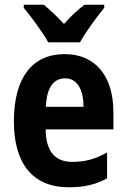

<svg xmlns="http://www.w3.org/2000/svg" viewBox="-20 -786 537 816"><path d="M185 -606H320C343 -649 393 -716 423 -753V-766H339C311 -744 283 -720 252 -684C222 -717 191 -745 166 -766H81V-753C112 -715 163 -647 185 -606ZM255 -556C117 -556 39 -456 39 -270C39 -92 118 10 273 10C338 10 388 -2 435 -28V-138C384 -109 340 -98 287 -98C213 -98 175 -144 174 -236H462V-309C462 -462 386 -556 255 -556ZM257 -453C308 -453 335 -405 335 -332H175C178 -417 210 -453 257 -453Z"/></svg>

Font: Noto Sans Armenian Condensed
Style: Bold
Weight: 700
Width: 3
Designer: Monotype Design Team
Foundry: Monotype Imaging Inc.
Version: Version 2.008